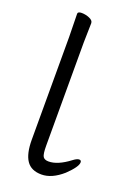

<svg xmlns="http://www.w3.org/2000/svg" viewBox="-140 -762 593 837"><g transform="rotate(20 157.0 -343.0)"><path d="M143 -676 141 -587V-108Q141 -68 148 -57Q155 -46 174 -46Q216 -46 270 -87Q287 -100 297 -100Q307 -100 307 -90Q307 -69 262 -26Q212 18 164 18Q116 18 94.5 -14Q73 -46 73 -110V-587L71 -694Q71 -704 89 -704Q107 -704 125 -696.5Q143 -689 143 -676Z"/></g></svg>

Font: Moon Stars Kai T
Style: Regular
Weight: 400
Designer: GuiWonder
Version: Version 1.101